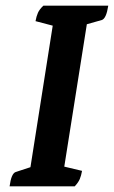

<svg xmlns="http://www.w3.org/2000/svg" viewBox="-20 -661 404 681"><path d="M14 0Q20 -46 36 -51L88 -68L167 -570L106 -586Q109 -603 114.5 -615.5Q120 -628 134 -641H364Q357 -595 341 -590L288 -575L208 -70L271 -55Q268 -38 263 -26Q258 -14 245 0Z"/></svg>

Font: Petrona
Style: Bold Italic
Weight: 700
Italic angle: -9°
Designer: Ringo R. Seeber
Foundry: Ringo R. Seeber
Version: Version 2.001; ttfautohint (v1.8.3)